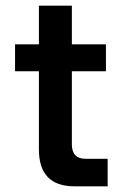

<svg xmlns="http://www.w3.org/2000/svg" viewBox="-20 -656 436 676"><path d="M359 0H242Q117 0 117 -130V-405H33V-500H117V-636H233V-500H353V-405H233V-148Q233 -97 281 -97H359Z"/></svg>

Font: Wix Madefor Text SemiBold
Style: Regular
Weight: 600
Designer: Dalton Maag Ltd
Foundry: Dalton Maag Ltd
Version: Version 3.100